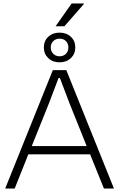

<svg xmlns="http://www.w3.org/2000/svg" viewBox="-20 -1092 690 1112"><path d="M10 0 286 -686H364L640 0H582L502 -198H144L65 0ZM164 -246H482L382 -495Q379 -503 373 -519Q367 -535 359 -556Q351 -577 342.5 -599Q334 -621 327 -640H319Q312 -621 302 -595Q292 -569 282 -542.5Q272 -516 264 -495ZM325 -731Q285 -731 259.5 -755.5Q234 -780 234 -817Q234 -855 259.5 -879Q285 -903 325 -903Q365 -903 390.5 -879Q416 -855 416 -817Q416 -780 390.5 -755.5Q365 -731 325 -731ZM325 -766Q348 -766 362 -780.5Q376 -795 376 -817Q376 -840 362 -854Q348 -868 325 -868Q303 -868 288.5 -854Q274 -840 274 -817Q274 -795 288.5 -780.5Q303 -766 325 -766ZM302 -940 395 -1072H465L466 -1069L353 -940Z"/></svg>

Font: Archivo SemiBold Thin
Style: Regular
Weight: 250
Version: Version 2.001